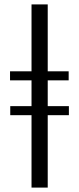

<svg xmlns="http://www.w3.org/2000/svg" viewBox="-20 -851 358 871"><path d="M123 0V-328.5H26.5V-369.5H123V-486.5H25.5V-527.5H123V-831H196.5V-527.5H291.5V-486.5H196.5V-369.5H292.5V-328.5H196.5V0Z"/></svg>

Font: Merriweather 96pt Light
Style: Regular
Weight: 300
Version: Version 2.100